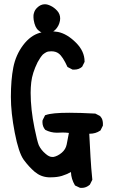

<svg xmlns="http://www.w3.org/2000/svg" viewBox="-20 -872 540 921"><path d="M281.2 -236.3 252.9 -235.4Q223.6 -235.4 197.3 -249Q183.6 -264.6 183.6 -286.1Q183.6 -293.9 184.6 -295.9L196.3 -319.3L200.2 -320.3Q228.5 -331.1 312.5 -331.1Q363.3 -331.1 437.5 -327.1L460 -315.4Q468.8 -305.7 471.2 -296.4Q473.6 -287.1 473.6 -281.2Q473.6 -275.4 473.6 -269.5L461.9 -246.1L460 -245.1Q438.5 -230.5 410.2 -230.5Q409.2 -230.5 408.2 -230.5Q411.1 -172.9 414.1 -120.1Q417 -67.4 422.9 -9.8L411.1 13.7Q393.6 29.3 372.1 29.3Q364.3 29.3 362.3 28.3L339.8 17.6Q321.3 -13.7 320.3 -46.9Q299.8 -35.2 276.9 -28.3Q253.9 -21.5 225.6 -21.5Q218.8 -21.5 212.9 -21.5Q175.8 -23.4 146.5 -47.9Q119.1 -71.3 93.8 -105.5Q69.3 -139.6 50.8 -235.4Q32.2 -331.1 32.2 -407.2Q32.2 -489.3 43.9 -548.8Q55.7 -608.4 90.8 -655.3Q126 -702.1 171.9 -714.8Q198.2 -721.7 219.7 -721.7Q241.2 -721.7 257.8 -718.8Q301.8 -710 344.7 -667Q385.7 -626 385.7 -577.1V-575.2L374 -551.8Q358.4 -538.1 336.9 -538.1Q334 -538.1 328.1 -538.1L303.7 -550.8Q281.2 -600.6 261.7 -615.2Q248 -626 225.6 -626Q210 -626 201.2 -621.1Q192.4 -616.2 185.5 -610.4Q172.9 -596.7 160.2 -573.2Q134.8 -521.5 129.9 -477.5Q127 -452.1 127 -426.8Q127 -348.6 145.5 -257.8Q158.2 -195.3 166 -175.8Q176.8 -152.3 199.2 -133.8Q215.8 -119.1 230.5 -119.1Q233.4 -119.1 236.3 -119.1Q256.8 -123 276.4 -139.6Q294.9 -155.3 299.8 -178.7Q304.7 -202.1 310.5 -234.4Q295.9 -236.3 281.2 -236.3ZM141.6 -776.4Q140.6 -783.2 140.6 -787.6Q140.6 -792 140.6 -796.9Q140.6 -801.8 142.6 -808.6Q146.5 -824.2 158.2 -835Q174.8 -851.6 195.3 -851.6Q208 -851.6 223.6 -843.8Q240.2 -835.9 254.4 -820.3Q268.6 -804.7 268.6 -783.2Q268.6 -778.3 267.6 -772.5Q262.7 -746.1 244.6 -728.5Q226.6 -710.9 199.2 -710.9Q180.7 -711.9 164.1 -726.6Q147.5 -740.2 141.6 -776.4Z"/></svg>

Font: JasonHandwriting2
Style: SemiBold
Weight: 600
Version: Version 1.04.7